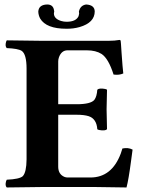

<svg xmlns="http://www.w3.org/2000/svg" viewBox="-20 -825 644 847"><path d="M317.9 -365.2Q380.9 -365.2 396.5 -384.8Q407.2 -399.4 409.2 -429.2Q417.5 -437.5 443.4 -432.6Q449.7 -431.2 452.1 -429.2Q450.2 -368.7 450.2 -342.8Q450.2 -322.8 452.1 -254.9Q443.8 -246.6 417.5 -251.5Q411.1 -252.9 409.2 -254.9Q406.2 -300.8 371.1 -312.5Q351.1 -318.8 317.9 -318.8H236.8V-89.8Q236.8 -56.6 263.7 -44.9Q271 -42 277.8 -42H378.9Q473.1 -42 512.7 -147.5Q516.6 -158.7 520 -169.9Q545.4 -175.3 564.9 -165Q562.5 -149.4 558.1 -114.7Q547.4 -32.7 538.1 2Q537.1 2 399.9 0H165Q164.1 0 9.8 2Q1.5 -6.3 6.8 -25.4Q8.3 -29.8 9.8 -32.2Q66.4 -34.7 80.6 -47.9Q96.7 -65.4 97.2 -122.1V-522Q97.2 -585.9 75.7 -600.6Q59.6 -610.8 9.8 -612.8Q1.5 -621.1 6.8 -640.6Q8.3 -645 9.8 -647Q163.6 -645 164.1 -645H459Q486.3 -645 507.8 -648.9Q511.2 -647.5 512.2 -646Q513.2 -642.6 516.1 -594.2Q521 -523.4 523.9 -501Q505.9 -492.7 481 -496.1Q458.5 -566.9 428.2 -586.9Q402.8 -603 362.8 -603H277.8Q251.5 -603 240.2 -572.8Q236.8 -563 236.8 -554.2V-365.2ZM397.9 -774.9Q397.9 -725.1 331.1 -705.6Q303.7 -697.8 272.9 -698.2Q184.1 -698.2 157.2 -743.2Q149.4 -757.8 148.9 -773.9Q150.9 -804.2 188 -805.2Q214.4 -805.2 218.3 -779.8Q218.8 -776.4 219.2 -773.9Q219.2 -772.9 218.3 -769.5L217.8 -766.1Q217.8 -742.2 250 -732.4Q261.7 -729 273.9 -729Q315.4 -729 326.7 -753.9Q328.6 -759.8 329.1 -765.1Q329.1 -766.1 328.6 -770L328.1 -773.9Q334 -801.3 359.9 -805.2Q397 -803.2 397.9 -774.9Z"/></svg>

Font: Linux Libertine O
Style: Bold
Weight: 700
Designer: Philipp H. Poll
Foundry: Philipp H. Poll
Version: Version 5.0.0